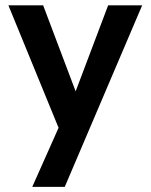

<svg xmlns="http://www.w3.org/2000/svg" viewBox="-20 -518 574 732"><path d="M392.3 -497.7 268.4 -169.8 144.5 -497.7H12L203.3 -30.8L103 194.4H226.9L522 -497.7Z"/></svg>

Font: Diatome Semibold
Style: Regular
Weight: 600
Designer: 15.100.17
Foundry: 15.100.17
Version: Version 1.005;Fontself Maker 3.5.8